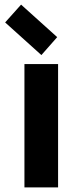

<svg xmlns="http://www.w3.org/2000/svg" viewBox="-20 -816 356 836"><path d="M71.8 -795.9 229 -654.3 160.2 -576.2 2.4 -718.3ZM86.4 0V-537.1H232.9V0Z"/></svg>

Font: New Shape
Style: Bold
Weight: 700
Designer: Wojciech Kalinowski "wmk69" (wmk69@o2.pl)
Foundry: Wojciech Kalinowski "wmk69" (wmk69@o2.pl)
Version: Version 2.1.1; 2021-05-14